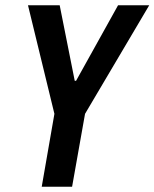

<svg xmlns="http://www.w3.org/2000/svg" viewBox="-20 -707 585 727"><path d="M138 0 186 -276 86 -687H206L263 -401H268L427 -687H545L302 -276L253 0Z"/></svg>

Font: Archivo ExtraCondensed SemiBold
Style: Italic
Weight: 600
Width: 2
Italic angle: -10°
Designer: Hector Gatti
Foundry: Omnibus-Type
Version: Version 2.001